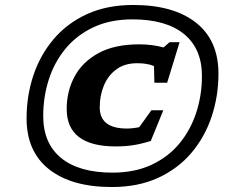

<svg xmlns="http://www.w3.org/2000/svg" viewBox="-20 -740 929 773"><path d="M516.5 -720Q678.5 -720 769 -648.8Q859.5 -577.5 859.5 -443.5Q859.5 -353 832.2 -271Q805 -189 751 -125Q697 -61 616.5 -24Q536 13 430 13Q268.5 13 177.8 -58.2Q87 -129.5 87 -263.5Q87 -354 114.2 -436Q141.5 -518 195.5 -582Q249.5 -646 330 -683Q410.5 -720 516.5 -720ZM433 -45Q522.5 -45 590 -76.5Q657.5 -108 702.5 -162.5Q747.5 -217 770.2 -287Q793 -357 793 -434Q793 -544 720.8 -603Q648.5 -662 513.5 -662Q424 -662 356.8 -630.5Q289.5 -599 244.2 -544.5Q199 -490 176.5 -420Q154 -350 154 -273Q154 -163 226 -104Q298 -45 433 -45ZM491 -222.5Q514 -222.5 540.5 -228L589.5 -296H637.5L587 -172.5Q550.5 -161 518 -155.8Q485.5 -150.5 446 -150.5Q248.5 -150.5 248.5 -301.5Q248.5 -372.5 280 -431.5Q311.5 -490.5 376.2 -526Q441 -561.5 541 -561.5Q592.5 -561.5 638.5 -549L662.5 -570H703L653 -407H601.5L600 -474Q573 -485.5 532.5 -485.5Q482 -485.5 448.5 -460.8Q415 -436 398.2 -395.5Q381.5 -355 381.5 -308Q381.5 -222.5 491 -222.5Z"/></svg>

Font: Newsreader 6pt
Style: Bold Italic
Weight: 700
Italic angle: -17°
Designer: Hugues Gentile
Foundry: Production Type
Version: Version 1.003; ttfautohint (v1.8.3)